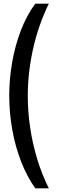

<svg xmlns="http://www.w3.org/2000/svg" viewBox="-20 -820 314 1040"><path d="M171 200Q127 138 95.2 57.2Q63.5 -23.5 46.8 -115.5Q30 -207.5 30 -303Q30 -390.5 45.5 -480.5Q61 -570.5 92.2 -653Q123.5 -735.5 171 -800H244.5Q188.5 -686 159.5 -557Q130.5 -428 130.5 -300Q130.5 -215 143.5 -127.8Q156.5 -40.5 182 43Q207.5 126.5 244.5 200Z"/></svg>

Font: Big Shoulders Stencil Text Thin SemiBold
Style: Regular
Weight: 600
Version: Version 2.001